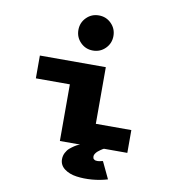

<svg xmlns="http://www.w3.org/2000/svg" viewBox="-104 -897 1059 1190"><g transform="rotate(10 425.0 -302.5)"><path d="M421.5 -587.5Q375.5 -587.5 343.5 -619.8Q311.5 -652 311.5 -698Q311.5 -744 343.5 -776.2Q375.5 -808.5 421.5 -808.5Q468 -808.5 500 -776.2Q532 -744 532 -698Q532 -652 500 -619.8Q468 -587.5 421.5 -587.5ZM519 -143.5H742.5V0H595.5Q593 1 589.2 3Q585.5 5 576 11.5Q566.5 18 559 24.5Q551.5 31 545.5 40Q539.5 49 539.5 57.5Q539.5 63.5 541 68Q542.5 72.5 545.8 75Q549 77.5 552.2 79.2Q555.5 81 560.8 81.2Q566 81.5 569.8 81.8Q573.5 82 579.2 81Q585 80 588 79.2Q591 78.5 596.2 77.2Q601.5 76 602.5 76L653 182.5Q607.5 196.5 555.5 200.8Q503.5 205 457.5 198.5Q411.5 192 381 168.8Q350.5 145.5 350.5 108.5Q350.5 87 360.2 68Q370 49 384 37.2Q398 25.5 411.8 16.5Q425.5 7.5 435 4L445 0H318V-356.5H104V-500H519Z"/></g></svg>

Font: League Mono Wide ExtraBold
Style: Regular
Weight: 800
Width: 8
Designer: Tyler Finck
Foundry: The League of Moveable Type / Tyler Finck
Version: Version 2.210